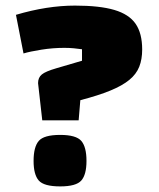

<svg xmlns="http://www.w3.org/2000/svg" viewBox="-20 -660 568 686"><path d="M131 -230 116 -363Q116 -383 129.5 -394Q143 -405 181 -416L273 -443V-484Q259 -486 243.5 -487.5Q228 -489 210 -489Q169 -489 128 -482.5Q87 -476 64 -469L37 -607Q148 -640 248 -640Q336 -640 388.5 -624.5Q441 -609 464.5 -575Q488 -541 488 -483Q488 -448 477.5 -421.5Q467 -395 442 -374.5Q417 -354 374.5 -336.5Q332 -319 267 -302L261 -230ZM100 -85Q100 -135 118.5 -156.5Q137 -178 195 -178Q252 -178 270.5 -156.5Q289 -135 289 -85Q289 -36 270.5 -15Q252 6 195 6Q137 6 118.5 -15Q100 -36 100 -85Z"/></svg>

Font: Changa ExtraLight ExtraBold
Style: Regular
Weight: 800
Version: Version 3.002; ttfautohint (v1.8.2)